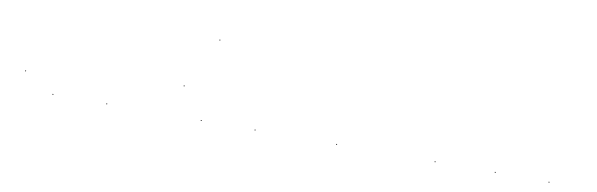

<svg xmlns="http://www.w3.org/2000/svg" viewBox="-39 -852 3375 1085"><g transform="rotate(10 1648.5 -309.5)"><path d="M102 -179V-184H107V-179Z M277 -75V-80H282V-75Z M586 -75V-80H591V-75ZM999 -251V-256H1004V-251ZM1153 -541V-546H1158V-541Z M1128 -75V-80H1133V-75Z M1437 -75V-80H1442V-75Z M1905 -75V-80H1910V-75Z M2470 -75V-80H2475V-75Z M2815 -75V-80H2820V-75Z M3124 -73V-78H3129V-73Z"/></g></svg>

Font: FRB American Cursive Just Beginnings
Style: Italic
Weight: 400
Italic angle: -25°
Version: Version 2.0;Modular Font Editor K font №1